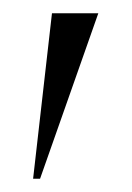

<svg xmlns="http://www.w3.org/2000/svg" viewBox="-20 -720 199 290"><path d="M40.5 -450 128.5 -700H58.5L30 -450Z"/></svg>

Font: Picaflor 24 pt
Style: Regular
Weight: 400
Designer: Ariel Martín Pérez
Foundry: Tunera Type Foundry
Version: Version 1.000;hotconv 1.0.109;makeotfexe 2.5.65596